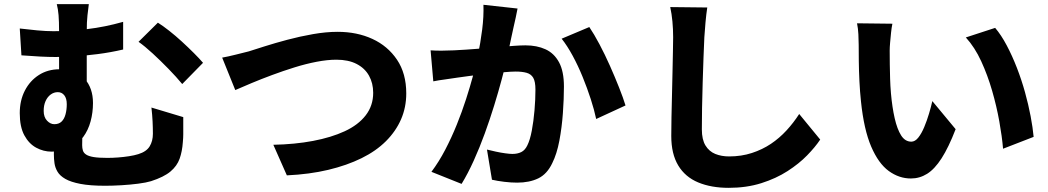

<svg xmlns="http://www.w3.org/2000/svg" viewBox="-20 -833 5040 923"><path d="M407 -813Q404 -790 400.5 -759.5Q397 -729 397 -679Q397 -661 397 -622Q397 -583 397 -536Q397 -489 397 -446Q397 -403 397 -378L264 -427Q264 -454 264 -488.5Q264 -523 264 -559.5Q264 -596 264 -627.5Q264 -659 264 -679Q264 -731 261.5 -760.5Q259 -790 253 -813ZM739 -724Q763 -709 793.5 -685Q824 -661 854.5 -633Q885 -605 912 -578Q939 -551 956 -531L856 -429Q828 -463 790 -502Q752 -541 714 -576Q676 -611 646 -632ZM75 -696Q116 -691 159 -687Q202 -683 237 -683Q313 -683 398.5 -693Q484 -703 572 -728V-595Q512 -581 450 -573Q388 -565 335 -562Q282 -559 247 -559Q216 -559 175 -561Q134 -563 83 -567ZM376 -228Q376 -218 376 -202Q376 -186 375.5 -168.5Q375 -151 375 -135Q375 -121 378.5 -109.5Q382 -98 394 -90Q406 -82 430 -78Q454 -74 496 -74Q521 -74 547.5 -76Q574 -78 600 -82Q626 -86 645 -92Q684 -104 699.5 -129.5Q715 -155 715 -190Q715 -219 713.5 -249.5Q712 -280 708 -316L861 -270Q861 -243 861 -223.5Q861 -204 861 -187.5Q861 -171 859 -150Q856 -105 843.5 -70Q831 -35 799.5 -8.5Q768 18 706 38Q683 45 644.5 50Q606 55 563.5 57.5Q521 60 486 60Q413 60 366.5 51Q320 42 294 27Q268 12 256.5 -7.5Q245 -27 242 -48Q239 -69 239 -90Q239 -116 239.5 -143Q240 -170 240 -189ZM427 -338Q427 -292 415.5 -249.5Q404 -207 380 -174.5Q356 -142 318 -123Q280 -104 228 -104Q189 -104 154 -123Q119 -142 97 -182.5Q75 -223 75 -289Q75 -350 99.5 -397.5Q124 -445 167 -472.5Q210 -500 266 -500Q347 -500 387 -454.5Q427 -409 427 -338ZM241 -236Q263 -236 276 -248.5Q289 -261 295 -283.5Q301 -306 301 -332Q301 -360 289 -375Q277 -390 258 -390Q239 -390 223.5 -378.5Q208 -367 199 -347Q190 -327 190 -300Q190 -270 206 -253Q222 -236 241 -236Z M1048 -556Q1076 -561 1112 -570Q1148 -579 1176 -586Q1204 -595 1253 -610.5Q1302 -626 1362 -642Q1422 -658 1485 -669Q1548 -680 1603 -680Q1696 -680 1770 -646Q1844 -612 1888.5 -546Q1933 -480 1933 -384Q1933 -317 1908 -259.5Q1883 -202 1835.5 -154.5Q1788 -107 1718 -72.5Q1648 -38 1558 -16.5Q1468 5 1359 10L1294 -137Q1397 -139 1484.5 -155.5Q1572 -172 1637 -202Q1702 -232 1738 -278.5Q1774 -325 1774 -387Q1774 -433 1754 -469Q1734 -505 1694.5 -525.5Q1655 -546 1597 -546Q1554 -546 1502 -536Q1450 -526 1395.5 -509Q1341 -492 1288.5 -472.5Q1236 -453 1190.5 -434Q1145 -415 1111 -400Z M2468 -792Q2464 -772 2459 -747.5Q2454 -723 2449 -703Q2444 -679 2438 -652.5Q2432 -626 2427 -600.5Q2422 -575 2417 -551Q2407 -508 2391.5 -450Q2376 -392 2355.5 -325.5Q2335 -259 2310.5 -191.5Q2286 -124 2257.5 -61Q2229 2 2199 51L2054 -7Q2090 -55 2120.5 -113.5Q2151 -172 2176 -234Q2201 -296 2220.5 -356.5Q2240 -417 2254 -469Q2268 -521 2276 -559Q2290 -628 2298 -691Q2306 -754 2304 -810ZM2813 -703Q2836 -669 2862 -620Q2888 -571 2912 -517Q2936 -463 2956 -412.5Q2976 -362 2987 -326L2846 -261Q2837 -304 2820 -356.5Q2803 -409 2781 -463Q2759 -517 2733 -565Q2707 -613 2680 -647ZM2050 -591Q2078 -589 2105.5 -589.5Q2133 -590 2162 -591Q2187 -592 2222 -594.5Q2257 -597 2296.5 -600Q2336 -603 2375.5 -606.5Q2415 -610 2449 -612.5Q2483 -615 2506 -615Q2561 -615 2602.5 -596Q2644 -577 2667.5 -533.5Q2691 -490 2691 -417Q2691 -359 2686 -289.5Q2681 -220 2669 -156.5Q2657 -93 2635 -49Q2610 4 2567.5 24.5Q2525 45 2466 45Q2437 45 2404 41Q2371 37 2345 31L2321 -114Q2341 -109 2364 -104Q2387 -99 2409 -96Q2431 -93 2443 -93Q2468 -93 2486 -102Q2504 -111 2515 -134Q2528 -160 2536.5 -205Q2545 -250 2549.5 -302.5Q2554 -355 2554 -402Q2554 -441 2543.5 -459Q2533 -477 2511.5 -483Q2490 -489 2459 -489Q2437 -489 2399 -485.5Q2361 -482 2318 -477.5Q2275 -473 2238 -468Q2201 -463 2180 -460Q2157 -456 2122 -451.5Q2087 -447 2063 -442Z M3380 -797Q3375 -764 3371.5 -725Q3368 -686 3366 -654Q3364 -615 3362 -557.5Q3360 -500 3358 -437Q3356 -374 3355 -314.5Q3354 -255 3354 -211Q3354 -162 3371.5 -133.5Q3389 -105 3418.5 -93Q3448 -81 3485 -81Q3544 -81 3594.5 -97.5Q3645 -114 3686 -141.5Q3727 -169 3761 -206Q3795 -243 3822 -285L3923 -162Q3899 -126 3860 -86Q3821 -46 3766 -10.5Q3711 25 3640 47.5Q3569 70 3483 70Q3399 70 3336.5 44Q3274 18 3240.5 -37.5Q3207 -93 3207 -179Q3207 -218 3208 -270Q3209 -322 3210.5 -378.5Q3212 -435 3213 -489.5Q3214 -544 3215 -587.5Q3216 -631 3216 -654Q3216 -693 3212.5 -730Q3209 -767 3202 -799Z M4270 -719Q4266 -700 4263.5 -675.5Q4261 -651 4259 -628Q4257 -605 4257 -590Q4257 -558 4257.5 -523.5Q4258 -489 4259 -455Q4260 -421 4263 -385Q4269 -317 4281 -264.5Q4293 -212 4312 -182Q4331 -152 4361 -152Q4379 -152 4394.5 -171.5Q4410 -191 4423 -222Q4436 -253 4446 -286.5Q4456 -320 4462 -347L4574 -212Q4540 -124 4506.5 -72Q4473 -20 4437 2.5Q4401 25 4359 25Q4302 25 4252.5 -11Q4203 -47 4168 -128.5Q4133 -210 4119 -345Q4114 -392 4111.5 -443Q4109 -494 4108.5 -540Q4108 -586 4108 -617Q4108 -639 4106.5 -668Q4105 -697 4100 -721ZM4764 -699Q4793 -665 4819.5 -615Q4846 -565 4868.5 -507Q4891 -449 4907.5 -389.5Q4924 -330 4934.5 -274.5Q4945 -219 4949 -175L4802 -118Q4797 -177 4784 -249.5Q4771 -322 4749.5 -396.5Q4728 -471 4697 -538.5Q4666 -606 4623 -653Z"/></svg>

Font: Noto Sans SC Thin ExtraBold
Style: Regular
Weight: 800
Version: Version 2.004-H2;hotconv 1.0.118;makeotfexe 2.5.65603